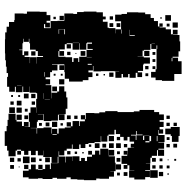

<svg xmlns="http://www.w3.org/2000/svg" viewBox="-8 -754 788 812"><g transform="rotate(-90 386.0 -348.0)"><path d="M72 -75H40V-107H72V-128H69V-108H43V-128H33V-174H41V-196H71V-174H72V-195H93V-203H78V-219H94V-204H99V-228H133V-204H138V-219H154V-203H139V-202H167V-175H168V-189H184V-175H193V-194H213V-203H198V-219H213V-234H199V-248H213V-234H225V-252H243V-258H223V-283H218V-288H193V-314H216V-316H191V-342H187V-368H183V-381H166V-401H181V-407H162V-435H181V-438H163V-460H155V-470H135V-492H152V-494H130V-467H105V-465H130V-437H111V-436H131V-406H111V-399H124V-383H111V-374H129V-353H138V-340H155V-322H138V-318H163V-284H135V-283H158V-259H134V-282H131V-256H104V-253H68V-275H67V-260H45V-281H36V-321H37V-335H30V-387H32V-415H34V-443H42V-461H36V-501H40V-520H35V-562H38V-581H36V-621H42V-645H70V-621H76V-581H74V-562H77V-551H96V-531H77V-527H102V-495H129V-523V-498H103V-524H128V-559H155V-560H135V-582H154V-591H136V-611H154V-622H137V-640H154V-653H138V-669H154V-653H159V-670H155V-676H131V-706H155V-712H175V-722H237V-714H259V-710H285V-706H311V-676H285V-672H307V-650H285V-672H278V-649H259V-641H276V-621H256V-638H255V-616H277V-620H315V-613H338V-589H374V-585H398V-589H400V-617H426V-618H403V-644H426V-647H402V-675H425V-679H404V-703H425V-712H467V-708H483V-714H510V-717H537V-720H566V-721H626V-720H655V-714H679V-704H699V-682H707V-680H735V-642H734V-628H743V-574H742V-545H728V-529H704V-545H696V-531H676V-551H690V-556H673V-554V-528H703V-499H704V-470H735V-432H733V-416H741V-388H743V-334H740V-307H700V-287H675V-282H673V-254H651V-253H668V-230H702V-255H730V-228H733V-205H740V-157H739V-128H732V-105H716V-91H703V-74H680V-68H693V-54H679V-67H676V-41H668V-19H647V-11H666V9H646V-10H644V17H617V20H575V13H552V-12H548V11H533V26H479V-5H450V-57H453V-84H464V-103H488V-84H499V-80H517H547H585V-102H606V-106H581V-133H578V-139H554V-160H553V-134H549V-108H523V-134H519V-137H492V-159H486V-141H466V-161H484V-168H463V-194H479V-200H465V-222H479V-228H463V-254H489V-238H490V-257H491V-286H507H491V-315H490V-347H513V-349H494V-368H486V-351H466V-368H453V-392H447V-450H459V-468H487V-470H520V-495V-522H518V-499H494V-522H487V-554H468V-552H487V-530H465V-549H457V-530H435V-549H432V-525H400V-526H376V-525H400V-500H405V-492H427V-470H405V-462H380V-457H332V-464H309V-492H308V-469H284V-493H307V-497H282V-525H307H280V-557H309V-558V-582H308V-559H284V-582H277V-586H251V-612H250V-587H227V-585H250V-558H253V-524H227V-522H247V-500H227V-494H249V-468H227H253V-443H257V-460H275V-442H258V-435H280V-407H259V-404H279V-383H287V-400H305V-382H288V-379H314V-343H313V-322H317V-297H322V-245H318V-219V-189V-176H321V-152H327V-90H318V-69H308V-49H284V-67H277V-50H255V-67H245V-52H227V-70H242V-72H221V-46H191V-72H189V-48H163V-72H159V-48H133V-74H157V-78H133V-100H125V-106H101V-125H100V-107H72ZM338 -679H314V-703H338ZM125 -682H107V-700H125ZM94 -683H78V-699H94ZM363 -684H349V-698H363ZM390 -687H382V-695H390ZM337 -650H315V-672H337ZM366 -651H346V-671H366ZM431 -651V-670H430V-651ZM123 -654H109V-668H123ZM390 -657H382V-665H390ZM88 -659H84V-663H88ZM550 -587H523V-586H551V-560H575H555V-582H576V-591H582V-615H609V-618H628V-620H615V-642H628V-644H609V-647H582V-661H580V-647H559V-640H575V-622H557V-638H551V-616H525V-615H550ZM130 -617H102V-645H130ZM396 -621H376V-641H396ZM95 -622H77V-640H95ZM304 -623H288V-639H304ZM332 -625H320V-637H332ZM126 -591H106V-611H126ZM96 -591H76V-611H96ZM395 -592H377V-610H395ZM575 -592H557V-610H575ZM363 -594H349V-608H363ZM315 -588H338V-589H315ZM95 -562H77V-580H95ZM272 -565H260V-577H272ZM121 -566H111V-576H121ZM374 -556H398V-557H374ZM371 -531V-553H370V-531ZM126 -531H106V-551H126ZM274 -533H258V-549H274ZM277 -500H255V-522H277ZM426 -501H406V-521H426ZM225 -502V-520H222V-502ZM721 -506H711V-516H721ZM480 -507H472V-515H480ZM546 -411H530V-407H552V-376H581V-350H585V-372H607V-353H612V-374H609V-377H582V-405H609V-407H582V-435H609V-460H605V-442H587V-460H605V-468H583V-491H576V-471H556V-491H576V-495H552V-465H525H550V-437H530V-431H546ZM102 -470V-495V-470ZM667 -470H647V-467H668V-494H649V-492H667ZM457 -470H435V-492H457ZM516 -471H496V-491H516ZM725 -472H707V-490H725ZM271 -476H261V-486H271ZM480 -477H472V-485H480ZM304 -443H288V-459H304ZM573 -444H559V-458H573ZM153 -444H139V-458H153ZM611 -408V-434H610V-408ZM303 -414H289V-428H303ZM151 -416H141V-426H151ZM568 -419H564V-423H568ZM576 -381H556V-401H576ZM149 -388H143V-394H149ZM551 -354V-375H550V-354ZM640 -353V-372V-353ZM522 -354V-371H518V-354ZM154 -353H138V-369H154ZM181 -356H171V-366H181ZM186 -321H166V-341H186ZM481 -326H471V-336H481ZM184 -293H168V-309H184ZM722 -295H710V-307H722ZM479 -298H473V-304H479ZM217 -260H195V-282H217ZM186 -261H166V-281H186ZM485 -262H467V-280H485ZM694 -263H678V-279H694ZM723 -264H709V-278H723ZM97 -230H75V-252H97ZM186 -231H166V-251H186ZM124 -233H108V-249H124ZM694 -233H678V-249H694ZM62 -235H50V-247H62ZM152 -235H140V-247H152ZM650 -227H667V-229H650ZM64 -203H48V-219H64ZM183 -204H169V-218H183ZM643 -194H666V-195H643ZM643 -172V-194H640V-172ZM219 -168H200V-165H220V-139H223V-164H238V-167H222V-188H219ZM217 -132V-110H218V-137H200V-132ZM577 -110H555V-132H577ZM513 -114H499V-128H513ZM482 -115H470V-127H482ZM195 -110V-127H190V-110ZM195 -103H217V-110H195ZM608 -87V-101H607V-87ZM124 -83H108V-99H124ZM93 -84H79V-98H93ZM572 -85H560V-97H572ZM512 -85H500V-97H512ZM542 -85H530V-97H542ZM585 -77H600V-80H585ZM195 -76H217V-79H195ZM65 -52H47V-70H65ZM93 -54H79V-68H93ZM122 -55H110V-67H122ZM719 -58H713V-64H719ZM255 18H217V13H192V-15H217V-20H224V-43H248V-20H255ZM728 -19H704V-43H728ZM183 -24H169V-38H183ZM273 -24H259V-38H273ZM303 -24H289V-38H303ZM92 -25H80V-37H92ZM212 -25H200V-37H212ZM692 -25H680V-37H692ZM59 -28H53V-34H59ZM118 -29H114V-33H118ZM533 -13H547V-16H533ZM697 10H675V-12H697ZM184 7H168V-9H184ZM273 6H259V-8H273ZM120 3H112V-5H120Z"/></g></svg>

Font: Rubik Storm
Style: Regular
Weight: 400
Designer: Hubert and Fischer, NaN
Foundry: Hubert and Fischer, NaN
Version: Version 2.201